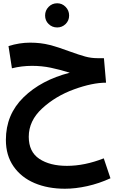

<svg xmlns="http://www.w3.org/2000/svg" viewBox="-20 -761 727 1175"><path d="M656 330Q586 362 514 378Q442 394 377 394Q273 394 191.5 359.5Q110 325 63 257.5Q16 190 16 95Q16 -60 124 -165.5Q232 -271 407 -316Q346 -335 291 -346.5Q236 -358 176 -358Q113 -358 53 -343L32 -479Q99 -500 164 -500Q229 -500 283.5 -486Q338 -472 407 -446Q465 -425 501.5 -415Q538 -405 576 -405H616L629 -255Q545 -255 432.5 -214Q320 -173 238 -97.5Q156 -22 156 76Q156 168 220.5 211Q285 254 390 254Q498 254 615 208ZM256 -666Q256 -697 277.5 -719Q299 -741 330 -741Q360 -741 381.5 -719Q403 -697 403 -666Q403 -635 381.5 -614Q360 -593 330 -593Q299 -593 277.5 -614Q256 -635 256 -666Z"/></svg>

Font: Noto Sans Arabic
Style: Bold
Weight: 700
Designer: Nadine Chahine
Foundry: Monotype Imaging Inc.
Version: Version 1.001